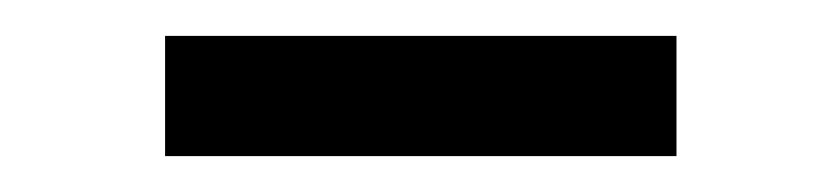

<svg xmlns="http://www.w3.org/2000/svg" viewBox="-20 -328 468 107"><path d="M72 -241H357V-308H72Z"/></svg>

Font: Poppy and Pepper
Style: Regular
Weight: 400
Designer: Thy Ha
Foundry: Thy Ha
Version: Version 0.001;Glyphs 3.2 (3227)